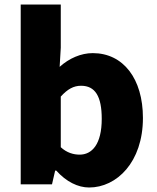

<svg xmlns="http://www.w3.org/2000/svg" viewBox="-20 -819 698 853"><path d="M376 14C498 14 615 -98 615 -295C615 -469 528 -583 392 -583C340 -583 287 -560 245 -522L250 -607V-799H72V0H211L225 -61H230C274 -12 326 14 376 14ZM334 -132C307 -132 277 -140 250 -165V-390C280 -423 307 -438 340 -438C403 -438 432 -391 432 -291C432 -177 388 -132 334 -132Z"/></svg>

Font: ChiuKong Gothic MN Heavy
Style: Regular
Weight: 900
Designer: Ryoko NISHIZUKA 西塚涼子 (kana, bopomofo & ideographs); Paul D. Hunt (Latin, Greek & Cyrillic); Sandoll Communications 산돌커뮤니
Foundry: Adobe
Version: Version 1.300